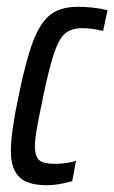

<svg xmlns="http://www.w3.org/2000/svg" viewBox="-20 -538 337 566"><path d="M12 -93Q12 -147 34 -251Q56 -360 77.5 -416Q99 -472 129 -495Q159 -518 209 -518Q255 -518 297 -508L284 -447Q248 -455 224 -455Q192 -455 173.5 -440.5Q155 -426 140.5 -384.5Q126 -343 108 -257L104 -237Q95 -195 89 -161Q83 -127 83 -107Q83 -76 96 -65.5Q109 -55 141 -55Q177 -55 204 -64L193 -4Q152 8 118 8Q61 8 36.5 -16.5Q12 -41 12 -93Z"/></svg>

Font: Saira Ultra Condensed Medium
Style: Italic
Weight: 500
Width: 1
Italic angle: -12°
Designer: Hector Gatti with collaboration of the Omnibus-Type team
Foundry: Omnibus-Type
Version: Version 1.001; ttfautohint (v1.8)